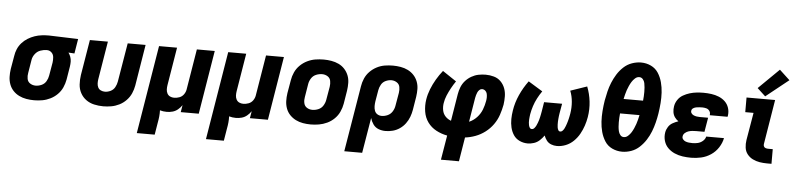

<svg xmlns="http://www.w3.org/2000/svg" viewBox="-52 -1086 6585 1593"><g transform="rotate(5 3240.0 -289.5)"><path d="M245 8Q279 8 313 2Q347 -4 379.5 -20Q412 -36 438 -62Q464 -88 478.5 -120.5Q493 -153 499 -187L517 -297Q520 -317 520 -337.5Q520 -358 513 -377Q506 -396 495 -411L545 -408L565 -530L322 -538H321Q292 -538 262 -534.5Q232 -531 203 -521Q174 -511 147 -494.5Q120 -478 98.5 -454Q77 -430 65 -401.5Q53 -373 49 -344L30 -234Q25 -200 26 -167.5Q27 -135 38 -105.5Q49 -76 70 -53.5Q91 -31 119.5 -17Q148 -3 180 2.5Q212 8 245 8ZM247 -114Q222 -114 201.5 -127Q181 -140 176.5 -164.5Q172 -189 177 -214L195 -324Q199 -350 217 -373.5Q235 -397 261.5 -406.5Q288 -416 315 -416Q338 -416 354 -400.5Q370 -385 372 -362Q374 -339 371 -317L352 -207Q348 -182 334.5 -159Q321 -136 296.5 -125Q272 -114 247 -114Z M821 8Q854 8 888 2Q922 -4 954 -20Q986 -36 1011.5 -62.5Q1037 -89 1051 -121Q1065 -153 1071 -187L1127 -530H978L924 -207Q920 -183 907.5 -160Q895 -137 871.5 -125.5Q848 -114 824 -114Q806 -114 790 -121.5Q774 -129 766.5 -144.5Q759 -160 758.5 -178Q758 -196 761 -214L813 -530H663L614 -234Q608 -194 610.5 -155.5Q613 -117 630.5 -84.5Q648 -52 677.5 -30.5Q707 -9 744.5 -0.5Q782 8 821 8Z M1118 205H1267L1284 102Q1289 77 1291.5 51Q1294 25 1293 0Q1320 8 1350 8Q1374 8 1398 1.5Q1422 -5 1442 -21.5Q1462 -38 1476 -59L1466 0H1616L1703 -530H1554L1498 -190Q1494 -168 1480 -149Q1466 -130 1444 -122Q1422 -114 1401 -114Q1382 -114 1366.5 -121.5Q1351 -129 1343 -144.5Q1335 -160 1334.5 -178Q1334 -196 1337 -214L1389 -530H1239Z M1694 205H1843L1860 102Q1865 77 1867.5 51Q1870 25 1869 0Q1896 8 1926 8Q1950 8 1974 1.5Q1998 -5 2018 -21.5Q2038 -38 2052 -59L2042 0H2192L2279 -530H2130L2074 -190Q2070 -168 2056 -149Q2042 -130 2020 -122Q1998 -114 1977 -114Q1958 -114 1942.5 -121.5Q1927 -129 1919 -144.5Q1911 -160 1910.5 -178Q1910 -196 1913 -214L1965 -530H1815Z M2549 8Q2583 8 2617.5 2Q2652 -4 2685 -19.5Q2718 -35 2744.5 -61Q2771 -87 2786 -120Q2801 -153 2807 -187L2825 -297Q2830 -330 2829.5 -363Q2829 -396 2817.5 -425Q2806 -454 2785 -477Q2764 -500 2735.5 -513.5Q2707 -527 2675 -532.5Q2643 -538 2610 -538Q2576 -538 2541.5 -532.5Q2507 -527 2474 -511Q2441 -495 2414.5 -469Q2388 -443 2373 -410Q2358 -377 2353 -344L2334 -234Q2329 -200 2330 -167.5Q2331 -135 2342 -105.5Q2353 -76 2374.5 -53.5Q2396 -31 2424 -17Q2452 -3 2484 2.5Q2516 8 2549 8ZM2552 -114Q2526 -114 2506 -127Q2486 -140 2481 -164.5Q2476 -189 2481 -214L2499 -324Q2503 -349 2517.5 -372Q2532 -395 2557 -405.5Q2582 -416 2608 -416Q2633 -416 2653.5 -403Q2674 -390 2678.5 -366Q2683 -342 2679 -317L2660 -207Q2656 -182 2641.5 -158.5Q2627 -135 2602 -124.5Q2577 -114 2552 -114Z M2846 205H2995L3044 -89Q3052 -61 3069 -37Q3086 -13 3113.5 -2.5Q3141 8 3172 8Q3202 8 3232.5 0Q3263 -8 3290 -26.5Q3317 -45 3336.5 -71.5Q3356 -98 3367 -127.5Q3378 -157 3383 -187L3401 -297Q3406 -330 3405.5 -362.5Q3405 -395 3393.5 -424.5Q3382 -454 3361 -476.5Q3340 -499 3312 -513Q3284 -527 3251.5 -532.5Q3219 -538 3187 -538Q3153 -538 3119 -532.5Q3085 -527 3053 -510.5Q3021 -494 2995.5 -468Q2970 -442 2956 -409.5Q2942 -377 2937 -344ZM3129 -114Q3109 -114 3093 -124Q3077 -134 3070.5 -152Q3064 -170 3064 -190Q3064 -210 3067 -230L3083 -324Q3087 -348 3100 -371Q3113 -394 3137 -405Q3161 -416 3185 -416Q3209 -416 3229.5 -403Q3250 -390 3254.5 -366Q3259 -342 3255 -317L3236 -207Q3232 -182 3217.5 -159Q3203 -136 3178.5 -125Q3154 -114 3129 -114Z M3651 205H3801L3834 4Q3877 -1 3920 -17Q3963 -33 4000.5 -61.5Q4038 -90 4065 -128Q4092 -166 4106.5 -209Q4121 -252 4129 -295Q4134 -330 4133.5 -365.5Q4133 -401 4121 -432.5Q4109 -464 4085.5 -487.5Q4062 -511 4028.5 -520.5Q3995 -530 3960 -530Q3930 -530 3900 -524Q3870 -518 3842 -502Q3814 -486 3792.5 -462Q3771 -438 3759.5 -409Q3748 -380 3743 -350L3706 -124Q3678 -134 3658.5 -155Q3639 -176 3633.5 -205.5Q3628 -235 3633 -265Q3638 -298 3651.5 -330Q3665 -362 3682 -393Q3699 -424 3719 -453L3604 -530Q3575 -494 3551 -453Q3527 -412 3510 -369Q3493 -326 3486 -282Q3478 -231 3486 -181Q3494 -131 3522 -92.5Q3550 -54 3593 -31Q3636 -8 3685 1ZM3856 -129 3889 -330Q3891 -342 3894.5 -354Q3898 -366 3903 -377.5Q3908 -389 3918 -398.5Q3928 -408 3940 -408Q3955 -408 3966.5 -398.5Q3978 -389 3981.5 -374.5Q3985 -360 3985 -344.5Q3985 -329 3982 -313Q3976 -277 3962 -240.5Q3948 -204 3920 -174Q3892 -144 3856 -129Z M4356 8Q4381 8 4407.5 -0.5Q4434 -9 4455 -28.5Q4476 -48 4491 -70Q4499 -48 4513.5 -29Q4528 -10 4551 -1Q4574 8 4599 8Q4636 8 4672.5 -6.5Q4709 -21 4737.5 -49Q4766 -77 4785 -111Q4804 -145 4816 -181Q4828 -217 4834 -253Q4845 -319 4837.5 -383.5Q4830 -448 4807 -506L4670 -459Q4687 -416 4691 -367.5Q4695 -319 4687 -270Q4685 -259 4683 -248.5Q4681 -238 4678.5 -227.5Q4676 -217 4673 -206Q4670 -195 4666.5 -184.5Q4663 -174 4659 -163.5Q4655 -153 4650 -143Q4645 -133 4636.5 -123.5Q4628 -114 4617 -114Q4605 -114 4599.5 -125Q4594 -136 4592.5 -147Q4591 -158 4590.5 -170Q4590 -182 4590.5 -193.5Q4591 -205 4592 -217Q4593 -229 4594.5 -241Q4596 -253 4598 -265L4612 -345H4462L4449 -265Q4447 -253 4444.5 -241Q4442 -229 4439.5 -217Q4437 -205 4433.5 -193.5Q4430 -182 4425.5 -170Q4421 -158 4415.5 -146.5Q4410 -135 4401 -124.5Q4392 -114 4380 -114Q4368 -114 4362 -124Q4356 -134 4354 -144.5Q4352 -155 4351 -166.5Q4350 -178 4351 -189.5Q4352 -201 4353 -213Q4354 -225 4356 -236Q4362 -270 4373 -304Q4384 -338 4401 -370.5Q4418 -403 4439 -433L4320 -506Q4278 -449 4249 -384.5Q4220 -320 4210 -254Q4204 -218 4203.5 -182Q4203 -146 4211 -112Q4219 -78 4237.5 -50Q4256 -22 4288 -7Q4320 8 4356 8Z M5142 8Q5180 8 5218 -5.5Q5256 -19 5286.5 -47.5Q5317 -76 5339 -110.5Q5361 -145 5375.5 -182Q5390 -219 5399.5 -257Q5409 -295 5415 -332Q5422 -377 5425.5 -421.5Q5429 -466 5426.5 -509.5Q5424 -553 5413 -594.5Q5402 -636 5379.5 -671Q5357 -706 5318.5 -724.5Q5280 -743 5235 -743Q5198 -743 5159.5 -729.5Q5121 -716 5090.5 -687.5Q5060 -659 5038.5 -624.5Q5017 -590 5002 -553Q4987 -516 4978 -478.5Q4969 -441 4962 -403Q4955 -359 4951.5 -314Q4948 -269 4950.5 -225.5Q4953 -182 4964 -141Q4975 -100 4997.5 -64.5Q5020 -29 5059 -10.5Q5098 8 5142 8ZM5146 -114Q5128 -114 5116.5 -128Q5105 -142 5101 -160Q5097 -178 5095.5 -196Q5094 -214 5094 -232.5Q5094 -251 5095 -269.5Q5096 -288 5098 -307H5260Q5256 -288 5251.5 -269.5Q5247 -251 5240.5 -232Q5234 -213 5226 -195Q5218 -177 5207.5 -160Q5197 -143 5181 -128.5Q5165 -114 5146 -114ZM5117 -429Q5121 -447 5125.5 -466Q5130 -485 5136.5 -503.5Q5143 -522 5151 -540Q5159 -558 5169.5 -575Q5180 -592 5196 -606.5Q5212 -621 5231 -621Q5249 -621 5261 -607Q5273 -593 5276.5 -575.5Q5280 -558 5281.5 -539.5Q5283 -521 5283 -502.5Q5283 -484 5282 -465.5Q5281 -447 5279 -429Z M5718 8Q5759 8 5801 -1.5Q5843 -11 5880.5 -36Q5918 -61 5942.5 -99Q5967 -137 5975 -178H5827Q5822 -156 5803 -140Q5784 -124 5762 -119Q5740 -114 5718 -114Q5703 -114 5688.5 -115.5Q5674 -117 5660.5 -122Q5647 -127 5638 -138.5Q5629 -150 5632 -164Q5634 -180 5647.5 -191.5Q5661 -203 5676.5 -208Q5692 -213 5708 -214.5Q5724 -216 5740 -216H5809L5829 -335H5759Q5746 -335 5733.5 -337Q5721 -339 5709 -344Q5697 -349 5689.5 -359.5Q5682 -370 5685 -383Q5687 -395 5699 -402.5Q5711 -410 5723.5 -412Q5736 -414 5748.5 -415Q5761 -416 5773 -416Q5791 -416 5807.5 -411.5Q5824 -407 5834 -392.5Q5844 -378 5841 -360V-357H5989Q5990 -362 5991 -366Q5996 -400 5986 -431Q5976 -462 5953.5 -483.5Q5931 -505 5901.5 -517Q5872 -529 5839.5 -533.5Q5807 -538 5773 -538Q5745 -538 5716.5 -535Q5688 -532 5659.5 -523.5Q5631 -515 5604 -499.5Q5577 -484 5560 -458Q5543 -432 5539 -404Q5535 -380 5538.5 -356.5Q5542 -333 5555 -314.5Q5568 -296 5586 -284Q5562 -276 5539.5 -263.5Q5517 -251 5503 -229Q5489 -207 5485 -183Q5479 -146 5489 -112Q5499 -78 5523 -54Q5547 -30 5579 -16Q5611 -2 5646 3Q5681 8 5718 8Z M6349 0H6386V-122H6349Q6338 -122 6327.5 -125Q6317 -128 6312 -137.5Q6307 -147 6309 -158L6370 -530H6132V-408H6201L6162 -178Q6157 -146 6161 -115Q6165 -84 6183.5 -60.5Q6202 -37 6229 -23.5Q6256 -10 6286.5 -5Q6317 0 6349 0ZM6285 -553 6474 -704 6388 -784 6217 -616Z"/></g></svg>

Font: Iosevka Sparkle Heavy Oblique
Style: Regular
Weight: 900
Italic angle: -9°
Designer: Belleve Invis
Foundry: Belleve Invis
Version: Version 4.5.0; ttfautohint (v1.8.3)